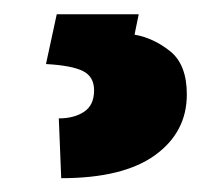

<svg xmlns="http://www.w3.org/2000/svg" viewBox="-20 -24 313 271"><path d="M60.1 -3.9H175.8L169.9 24.9Q197.3 29.8 220.5 48.6Q243.7 67.4 243.7 109.4Q243.7 162.6 198.7 195.1Q153.8 227.5 66.4 227.5L63 143.1Q84.5 143.1 98.6 133.8Q112.8 124.5 112.8 103.5Q112.8 84 96.9 76.2Q81.1 68.4 44.9 66.4Z"/></svg>

Font: Vazirmatn RD FD ExtraBold
Style: Regular
Weight: 800
Designer: Saber Rastikerdar
Foundry: Saber Rastikerdar
Version: Version 33.003